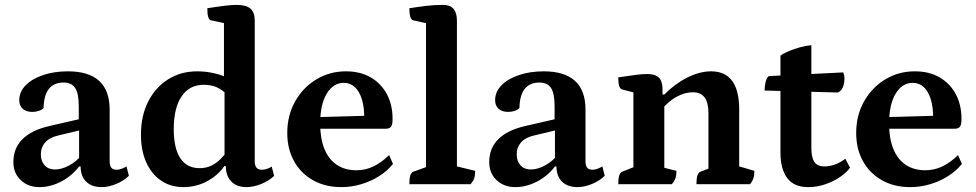

<svg xmlns="http://www.w3.org/2000/svg" viewBox="-20 -754 3995 786"><path d="M141.5 12Q95.4 12 65.1 -16.4Q34.8 -44.8 34.8 -90.8Q34.8 -147.4 72.2 -184.5Q109.6 -221.6 182.6 -238.2L314.9 -268.6L302.4 -253.5V-319.5Q302.4 -371.2 287.8 -393.7Q273.2 -416.1 240.1 -416.1Q200.9 -416.1 180.1 -390.2Q159.4 -364.3 158.5 -311.8Q152.2 -304.6 139.3 -300.2Q126.5 -295.9 112.1 -295.9Q87 -295.9 72.9 -308.8Q58.9 -321.7 58.9 -343.7Q58.9 -378 84.8 -404.6Q110.7 -431.2 156.2 -446.6Q201.7 -462 258 -462Q342.8 -462 385.8 -423Q428.9 -383.9 428.9 -305.2V-94.1Q428.9 -76.2 435.6 -67.6Q442.4 -59.1 457.7 -59.1Q467.8 -59.1 479.2 -63.5Q490.7 -67.9 497.9 -72.7L507.6 -34.4Q486.7 -13.6 455.4 -0.8Q424.1 12 396.1 12Q355.6 12 332.8 -10.3Q310.1 -32.6 310.1 -72.4H303.8Q273.6 -33.1 229.9 -10.5Q186.2 12 141.5 12ZM204.8 -60.2Q233.1 -60.2 263.6 -76.9Q294.2 -93.5 314.4 -120.1L303.8 -94.6V-226.1L319.5 -223.6L218.2 -199.3Q183.7 -191.6 165.5 -171.4Q147.3 -151.2 147.3 -121.8Q147.3 -94 162.9 -77.1Q178.5 -60.2 204.8 -60.2Z M730.4 12Q678.7 12 639.4 -14.7Q600.1 -41.5 578.5 -89.7Q557 -137.9 557 -202.4Q557 -279.3 586.3 -337.5Q615.5 -395.8 667.7 -428.9Q719.9 -462 787.7 -462Q817.4 -462 847.2 -456.2Q877 -450.4 906.1 -438.2L896.8 -426.3V-671.8L908.8 -656.8L843.6 -670.9Q828.7 -673.7 828.7 -720.3Q875.3 -727.6 903.1 -730.8Q931 -734 948.9 -734Q987.3 -734 1005 -718.9Q1022.8 -703.8 1022.8 -669.7V-94.1Q1022.8 -76.2 1030 -67.6Q1037.3 -59.1 1052.1 -59.1Q1062.7 -59.1 1074.1 -63.2Q1085.6 -67.4 1092.4 -72.1L1102.1 -33.9Q1080.1 -13.2 1048.8 -0.6Q1017.5 12 988.2 12Q949.5 12 927 -10.9Q904.5 -33.7 904.5 -74.1H898.3Q873.2 -36.8 828.4 -12.4Q783.7 12 730.4 12ZM797.1 -65.6Q823.8 -65.6 844.4 -75.5Q865.1 -85.4 881.5 -101.7Q898 -118 911.5 -136.1L899.2 -109.3V-394.1L911.5 -364.7Q891.9 -385.2 868.7 -396.1Q845.5 -406.9 813.6 -406.9Q755.8 -406.9 723.5 -359.6Q691.3 -312.2 691.3 -225.1Q691.3 -146.9 718.2 -106.2Q745.2 -65.6 797.1 -65.6Z M1377.4 12Q1311.4 12 1261.4 -16.2Q1211.4 -44.4 1183.7 -94.3Q1156 -144.2 1156 -209.5Q1156 -281.6 1188.1 -338.7Q1220.2 -395.8 1274.8 -428.9Q1329.4 -462 1396.1 -462Q1454.4 -462 1497 -437.6Q1539.5 -413.2 1563.3 -369.4Q1587.1 -325.6 1587.1 -266.5Q1587.1 -242.1 1580.1 -234.5Q1573.1 -226.9 1557.8 -226.9H1246.4V-273.6L1482.4 -280.2L1470.9 -265.1Q1472 -312.7 1461.9 -346.1Q1451.8 -379.5 1432.9 -397.2Q1414.1 -414.9 1387.4 -414.9Q1344.5 -414.9 1317.6 -370.7Q1290.7 -326.5 1290.7 -247.4Q1290.7 -187.9 1307.8 -145.2Q1324.8 -102.5 1358.1 -79.7Q1391.5 -57 1439.5 -57Q1475.9 -57 1508.8 -72.7Q1541.8 -88.5 1573 -119.2L1588.7 -82.9Q1566.4 -54.7 1532.2 -33.1Q1498.1 -11.5 1458.5 0.2Q1419 12 1377.4 12Z M1655.8 0Q1655.8 -24.2 1659.8 -36Q1663.8 -47.9 1671.8 -50.9L1735 -73.9L1724 -58.6V-671.3L1736 -656.3L1671.3 -670.9Q1655.8 -674.8 1655.8 -720.3Q1693.8 -726.2 1726.5 -730.1Q1759.2 -734 1794.1 -734Q1850.5 -734 1850.5 -669.7V-61.9L1838.5 -75.8L1925.3 -54.6Q1925.3 -36.4 1921.4 -24.6Q1917.4 -12.9 1906.4 0Z M2089.5 12Q2043.4 12 2013.1 -16.4Q1982.8 -44.8 1982.8 -90.8Q1982.8 -147.4 2020.2 -184.5Q2057.6 -221.6 2130.6 -238.2L2262.9 -268.6L2250.4 -253.5V-319.5Q2250.4 -371.2 2235.8 -393.7Q2221.2 -416.1 2188.1 -416.1Q2148.9 -416.1 2128.1 -390.2Q2107.4 -364.3 2106.5 -311.8Q2100.2 -304.6 2087.3 -300.2Q2074.5 -295.9 2060.1 -295.9Q2035 -295.9 2020.9 -308.8Q2006.9 -321.7 2006.9 -343.7Q2006.9 -378 2032.8 -404.6Q2058.7 -431.2 2104.2 -446.6Q2149.7 -462 2206 -462Q2290.8 -462 2333.8 -423Q2376.9 -383.9 2376.9 -305.2V-94.1Q2376.9 -76.2 2383.6 -67.6Q2390.4 -59.1 2405.7 -59.1Q2415.8 -59.1 2427.2 -63.5Q2438.7 -67.9 2445.9 -72.7L2455.6 -34.4Q2434.7 -13.6 2403.4 -0.8Q2372.1 12 2344.1 12Q2303.6 12 2280.8 -10.3Q2258.1 -32.6 2258.1 -72.4H2251.8Q2221.6 -33.1 2177.9 -10.5Q2134.2 12 2089.5 12ZM2152.8 -60.2Q2181.1 -60.2 2211.6 -76.9Q2242.2 -93.5 2262.4 -120.1L2251.8 -94.6V-226.1L2267.5 -223.6L2166.2 -199.3Q2131.7 -191.6 2113.5 -171.4Q2095.3 -151.2 2095.3 -121.8Q2095.3 -94 2110.9 -77.1Q2126.5 -60.2 2152.8 -60.2Z M2511 0Q2511 -45.5 2527 -50.9L2584 -73.9L2573 -56.9V-388.3L2584.5 -372.8L2526.4 -387.9Q2511 -391.8 2511 -437.3Q2558.5 -444.6 2584.9 -447.8Q2611.4 -451 2628.9 -451Q2662.6 -451 2677.4 -436.2Q2692.2 -421.4 2692.2 -388.3V-364.4L2687.1 -367H2699.5Q2743.1 -411.2 2793.9 -436.6Q2844.7 -462 2891 -462Q3006.1 -462 3006.1 -305.5V-61.9L2994.6 -76.3L3068.1 -54.6Q3068.1 -36.4 3064.4 -24.6Q3060.8 -12.9 3050.3 0H2831Q2831 -45.5 2847 -50.9L2890.2 -67.2L2880.2 -50.2V-291.3Q2880.2 -376.2 2817.3 -376.2Q2790.9 -376.2 2766.6 -365.8Q2742.3 -355.4 2723.3 -340.2Q2704.4 -325 2693.7 -311L2699.5 -328.2V-55.7L2687.5 -70.1L2749.2 -54.6Q2749.2 -36.4 2745.2 -24.6Q2741.3 -12.9 2730.3 0Z M3288.5 12Q3230.1 12 3202.5 -25.2Q3175 -62.4 3175 -129.7V-526.2Q3188.9 -536.4 3210.1 -545.2Q3231.3 -553.9 3255.3 -560.5Q3279.4 -567.1 3301.5 -569V-148.5Q3301.5 -109.9 3313.6 -91.3Q3325.8 -72.7 3355.7 -72.7Q3374.7 -72.7 3396.9 -80.2Q3419.1 -87.7 3440.5 -104.3L3459.9 -67.6Q3446.8 -48.6 3420.1 -30.2Q3393.5 -11.7 3359.3 0.1Q3325.2 12 3288.5 12ZM3409 -375.3 3110.1 -383.4Q3110.1 -402.4 3114.5 -419.5Q3118.9 -436.6 3127.3 -442.5L3432.1 -457.6Q3434.5 -451.7 3435.7 -445.9Q3437 -440 3437 -433.6Q3437 -411.3 3429.8 -395.4Q3422.7 -379.5 3409 -375.3Z M3706.4 12Q3640.4 12 3590.4 -16.2Q3540.4 -44.4 3512.7 -94.3Q3485 -144.2 3485 -209.5Q3485 -281.6 3517.1 -338.7Q3549.2 -395.8 3603.8 -428.9Q3658.4 -462 3725.1 -462Q3783.4 -462 3826 -437.6Q3868.5 -413.2 3892.3 -369.4Q3916.1 -325.6 3916.1 -266.5Q3916.1 -242.1 3909.1 -234.5Q3902.1 -226.9 3886.8 -226.9H3575.4V-273.6L3811.4 -280.2L3799.9 -265.1Q3801 -312.7 3790.9 -346.1Q3780.8 -379.5 3761.9 -397.2Q3743.1 -414.9 3716.4 -414.9Q3673.5 -414.9 3646.6 -370.7Q3619.7 -326.5 3619.7 -247.4Q3619.7 -187.9 3636.8 -145.2Q3653.8 -102.5 3687.1 -79.7Q3720.5 -57 3768.5 -57Q3804.9 -57 3837.8 -72.7Q3870.8 -88.5 3902 -119.2L3917.7 -82.9Q3895.4 -54.7 3861.2 -33.1Q3827.1 -11.5 3787.5 0.2Q3748 12 3706.4 12Z"/></svg>

Font: Petrona
Style: Regular
Weight: 400
Designer: Ringo R. Seeber
Foundry: Ringo R. Seeber
Version: Version 2.001; ttfautohint (v1.8.3)